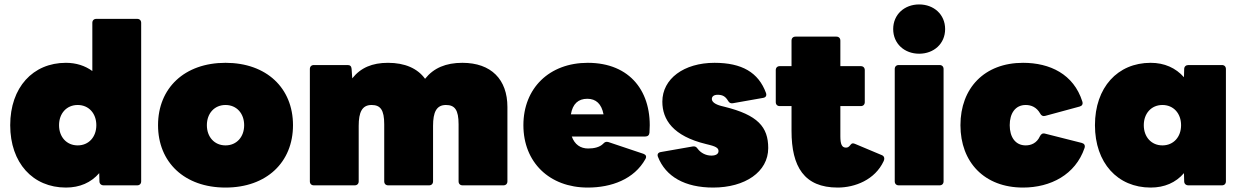

<svg xmlns="http://www.w3.org/2000/svg" viewBox="-20 -835 5593 865"><path d="M277 10C339 10 390 -12 427 -55L428 -18C428 -7 436 0 447 0H598C609 0 616 -7 616 -18V-732C616 -743 609 -750 598 -750H414C403 -750 396 -743 396 -732V-515C363 -539 323 -552 277 -552C128 -552 26 -441 26 -271C26 -101 128 10 277 10ZM330 -180C280 -180 246 -218 246 -271C246 -324 280 -362 330 -362C380 -362 414 -324 414 -271C414 -218 380 -180 330 -180Z M996 10C1181 10 1300 -104 1300 -271C1300 -438 1181 -552 996 -552C811 -552 692 -438 692 -271C692 -104 811 10 996 10ZM996 -180C946 -180 912 -218 912 -271C912 -324 946 -362 996 -362C1046 -362 1080 -324 1080 -271C1080 -218 1046 -180 996 -180Z M1578 0C1589 0 1596 -7 1596 -18V-268C1596 -329 1611 -362 1654 -362C1694 -362 1711 -340 1711 -275V-18C1711 -7 1718 0 1729 0H1913C1924 0 1931 -7 1931 -18V-268C1931 -329 1946 -362 1989 -362C2029 -362 2046 -340 2046 -275V-18C2046 -7 2053 0 2064 0H2248C2259 0 2266 -7 2266 -18V-353C2266 -477 2193 -552 2063 -552C1989 -552 1934 -529 1895 -480C1861 -527 1804 -552 1728 -552C1657 -552 1605 -530 1567 -482L1564 -525C1563 -537 1557 -542 1546 -542H1394C1383 -542 1376 -535 1376 -524V-18C1376 -7 1383 0 1394 0Z M2628 10C2734 10 2837 -27 2888 -119C2894 -130 2890 -138 2879 -142L2721 -195C2711 -198 2704 -195 2697 -187C2682 -172 2657 -166 2630 -166C2595 -166 2569 -184 2556 -220H2887C2898 -220 2905 -226 2906 -237C2920 -420 2820 -552 2628 -552C2455 -552 2338 -438 2338 -271C2338 -104 2455 10 2628 10ZM2626 -390C2665 -390 2690 -367 2699 -320H2552C2560 -367 2585 -390 2626 -390Z M3193 10C3336 10 3441 -60 3441 -168C3441 -263 3394 -317 3244 -354L3228 -358C3202 -365 3187 -376 3187 -389C3187 -401 3197 -408 3213 -408C3235 -408 3248 -401 3260 -381C3265 -372 3272 -368 3282 -370L3418 -394C3430 -396 3435 -404 3431 -416C3397 -509 3322 -552 3199 -552C3061 -552 2964 -480 2964 -377C2964 -296 3012 -222 3161 -186L3177 -182C3213 -173 3217 -164 3217 -154C3217 -142 3206 -134 3185 -134C3160 -134 3137 -146 3123 -165C3117 -174 3110 -177 3100 -175L2957 -150C2945 -148 2940 -140 2944 -129C2979 -39 3066 10 3193 10Z M3754 10C3832 10 3922 -25 3961 -109C3967 -122 3963 -132 3953 -136L3834 -186C3823 -191 3818 -190 3813 -184C3804 -172 3799 -170 3791 -170C3773 -170 3766 -185 3766 -221V-357H3858C3869 -357 3876 -364 3876 -375V-519C3876 -530 3869 -537 3858 -537H3766V-652C3766 -663 3759 -670 3748 -670H3564C3553 -670 3546 -663 3546 -652V-537H3493C3482 -537 3475 -530 3475 -519V-375C3475 -364 3482 -357 3493 -357H3546V-245C3546 -84 3603 10 3754 10Z M4121 -593C4187 -593 4238 -638 4238 -704C4238 -770 4187 -815 4121 -815C4055 -815 4004 -770 4004 -704C4004 -638 4055 -593 4121 -593ZM4213 0C4224 0 4231 -7 4231 -18V-524C4231 -535 4224 -542 4213 -542H4029C4018 -542 4011 -535 4011 -524V-18C4011 -7 4018 0 4029 0Z M4589 10C4713 10 4825 -48 4866 -168C4870 -180 4865 -188 4854 -191L4688 -233C4677 -236 4670 -231 4665 -221C4651 -190 4625 -180 4601 -180C4554 -180 4529 -218 4529 -271C4529 -324 4554 -362 4601 -362C4626 -362 4650 -352 4666 -324C4671 -314 4679 -310 4689 -313L4844 -355C4855 -358 4860 -366 4856 -378C4817 -501 4710 -552 4589 -552C4415 -552 4307 -438 4307 -271C4307 -104 4415 10 4589 10Z M5164 10C5226 10 5277 -12 5314 -55L5315 -18C5315 -7 5323 0 5334 0H5485C5496 0 5503 -7 5503 -18V-524C5503 -535 5496 -542 5485 -542H5334C5323 -542 5315 -535 5315 -524L5314 -487C5277 -529 5226 -552 5164 -552C5015 -552 4913 -441 4913 -271C4913 -101 5015 10 5164 10ZM5217 -180C5167 -180 5133 -218 5133 -271C5133 -324 5167 -362 5217 -362C5267 -362 5301 -324 5301 -271C5301 -218 5267 -180 5217 -180Z"/></svg>

Font: LINE Seed Sans TH Heavy
Style: Regular
Weight: 900
Designer: Dalton Maag Ltd | Thai characters by Cadson Demak Co.,Ltd.
Foundry: Dalton Maag Ltd
Version: Version 1.003